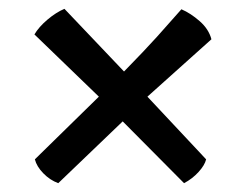

<svg xmlns="http://www.w3.org/2000/svg" viewBox="-20 -513 556 435"><path d="M112 -98Q93 -105 78 -120.5Q63 -136 59 -152L204 -294L58 -435Q68 -452 87.5 -468.5Q107 -485 126 -493L261 -351Q308 -399 335.5 -429.5Q363 -460 391 -492Q412 -483 432.5 -465Q453 -447 459 -424L314 -294L447 -152Q444 -139 430 -123.5Q416 -108 397 -98L258 -238Z"/></svg>

Font: Texturina Black
Style: Regular
Weight: 900
Designer: Guillermo Torres Carreño
Foundry: Omnibus-Type
Version: Version 1.002; ttfautohint (v1.8.3)